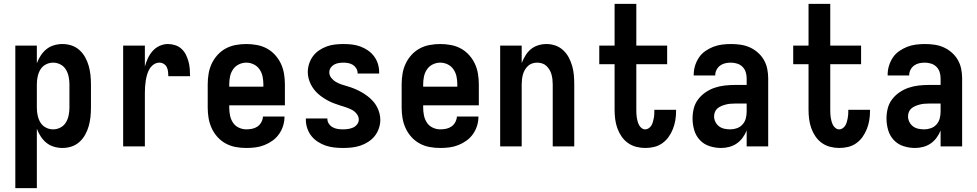

<svg xmlns="http://www.w3.org/2000/svg" viewBox="-20 -755 5040 990"><path d="M59 215V-520H170V-429Q178 -450 190 -468.5Q202 -487 219 -501Q236 -515 258 -521.5Q280 -528 302 -528Q326 -528 349 -520.5Q372 -513 390 -496.5Q408 -480 419.5 -459Q431 -438 437.5 -415Q444 -392 446.5 -368Q449 -344 449 -320V-200Q449 -176 446.5 -152Q444 -128 437.5 -105Q431 -82 419.5 -61Q408 -40 390 -23.5Q372 -7 349 0.5Q326 8 302 8Q280 8 258 1.5Q236 -5 219 -19Q202 -33 190 -51.5Q178 -70 170 -91V215ZM254 -88Q274 -88 292 -97.5Q310 -107 320 -124Q330 -141 334 -160.5Q338 -180 338 -200V-320Q338 -340 334 -359.5Q330 -379 320 -396Q310 -413 292 -422.5Q274 -432 254 -432Q234 -432 216 -422.5Q198 -413 188 -396Q178 -379 174 -359.5Q170 -340 170 -320V-200Q170 -180 174 -160.5Q178 -141 188 -124Q198 -107 216 -97.5Q234 -88 254 -88Z M615 0V-520H727V-412Q733 -434 742.5 -454.5Q752 -475 767 -492Q782 -509 803 -518.5Q824 -528 846 -528Q865 -528 883.5 -522Q902 -516 916 -503Q930 -490 938.5 -473Q947 -456 952 -437.5Q957 -419 958.5 -400Q960 -381 960 -362H848Q848 -374 846.5 -386Q845 -398 840 -408.5Q835 -419 824.5 -425.5Q814 -432 802 -432Q786 -432 772.5 -422.5Q759 -413 751 -399.5Q743 -386 738.5 -370.5Q734 -355 731.5 -339Q729 -323 728 -307.5Q727 -292 727 -276V0Z M1250 8Q1222 8 1195 3Q1168 -2 1144 -15Q1120 -28 1101.5 -48.5Q1083 -69 1071.5 -94Q1060 -119 1055.5 -146Q1051 -173 1051 -200V-320Q1051 -347 1055.5 -374.5Q1060 -402 1071.5 -426.5Q1083 -451 1101.5 -471.5Q1120 -492 1144 -505Q1168 -518 1195.5 -523Q1223 -528 1250 -528Q1277 -528 1304.5 -523Q1332 -518 1356 -505Q1380 -492 1398.5 -471.5Q1417 -451 1428.5 -426.5Q1440 -402 1444.5 -374.5Q1449 -347 1449 -320V-212H1162V-200Q1162 -180 1166 -160Q1170 -140 1181 -123Q1192 -106 1211 -97Q1230 -88 1250 -88Q1265 -88 1280 -91Q1295 -94 1307.5 -102.5Q1320 -111 1327.5 -125Q1335 -139 1336 -154H1447Q1447 -130 1440 -107Q1433 -84 1419 -64Q1405 -44 1385.5 -30Q1366 -16 1343.5 -7Q1321 2 1297.5 5Q1274 8 1250 8ZM1162 -308H1338V-320Q1338 -340 1334 -360Q1330 -380 1318.5 -397Q1307 -414 1288.5 -423Q1270 -432 1250 -432Q1230 -432 1211.5 -423Q1193 -414 1181.5 -397Q1170 -380 1166 -360Q1162 -340 1162 -320Z M1749 8Q1726 8 1703.5 5.5Q1681 3 1660 -4Q1639 -11 1619.5 -23.5Q1600 -36 1586 -53.5Q1572 -71 1564.5 -93Q1557 -115 1557 -137V-144H1668V-142Q1668 -128 1676 -116.5Q1684 -105 1696 -98.5Q1708 -92 1721.5 -90Q1735 -88 1749 -88Q1762 -88 1775.5 -90Q1789 -92 1801 -97.5Q1813 -103 1821.5 -114Q1830 -125 1830 -138Q1830 -154 1819.5 -167.5Q1809 -181 1795 -188.5Q1781 -196 1765.5 -201Q1750 -206 1734.5 -211Q1719 -216 1704 -221.5Q1689 -227 1674.5 -234.5Q1660 -242 1646.5 -251Q1633 -260 1621 -270.5Q1609 -281 1599 -294Q1589 -307 1582 -321.5Q1575 -336 1571 -351.5Q1567 -367 1567 -383Q1567 -405 1574 -426.5Q1581 -448 1594 -465.5Q1607 -483 1625.5 -495.5Q1644 -508 1664.5 -515.5Q1685 -523 1707 -525.5Q1729 -528 1751 -528Q1773 -528 1795 -525.5Q1817 -523 1837.5 -515.5Q1858 -508 1876.5 -495.5Q1895 -483 1908.5 -465Q1922 -447 1928.5 -426Q1935 -405 1935 -383V-376H1824V-378Q1824 -391 1817 -402.5Q1810 -414 1799.5 -420.5Q1789 -427 1776.5 -429.5Q1764 -432 1751 -432Q1739 -432 1726.5 -430Q1714 -428 1703 -422Q1692 -416 1685 -405.5Q1678 -395 1678 -382Q1678 -366 1688.5 -353Q1699 -340 1713 -332Q1727 -324 1742.5 -319Q1758 -314 1773.5 -309.5Q1789 -305 1804 -299Q1819 -293 1833.5 -285.5Q1848 -278 1861.5 -269Q1875 -260 1887 -249.5Q1899 -239 1909 -226.5Q1919 -214 1926 -199.5Q1933 -185 1937 -169Q1941 -153 1941 -137Q1941 -115 1933.5 -93Q1926 -71 1912 -53.5Q1898 -36 1878.5 -23.5Q1859 -11 1838 -4Q1817 3 1794.5 5.5Q1772 8 1749 8Z M2250 8Q2222 8 2195 3Q2168 -2 2144 -15Q2120 -28 2101.5 -48.5Q2083 -69 2071.5 -94Q2060 -119 2055.5 -146Q2051 -173 2051 -200V-320Q2051 -347 2055.5 -374.5Q2060 -402 2071.5 -426.5Q2083 -451 2101.5 -471.5Q2120 -492 2144 -505Q2168 -518 2195.5 -523Q2223 -528 2250 -528Q2277 -528 2304.5 -523Q2332 -518 2356 -505Q2380 -492 2398.5 -471.5Q2417 -451 2428.5 -426.5Q2440 -402 2444.5 -374.5Q2449 -347 2449 -320V-212H2162V-200Q2162 -180 2166 -160Q2170 -140 2181 -123Q2192 -106 2211 -97Q2230 -88 2250 -88Q2265 -88 2280 -91Q2295 -94 2307.5 -102.5Q2320 -111 2327.5 -125Q2335 -139 2336 -154H2447Q2447 -130 2440 -107Q2433 -84 2419 -64Q2405 -44 2385.5 -30Q2366 -16 2343.5 -7Q2321 2 2297.5 5Q2274 8 2250 8ZM2162 -308H2338V-320Q2338 -340 2334 -360Q2330 -380 2318.5 -397Q2307 -414 2288.5 -423Q2270 -432 2250 -432Q2230 -432 2211.5 -423Q2193 -414 2181.5 -397Q2170 -380 2166 -360Q2162 -340 2162 -320Z M2559 0V-520H2670V-430Q2678 -450 2689.5 -469Q2701 -488 2717.5 -501.5Q2734 -515 2755 -521.5Q2776 -528 2798 -528Q2822 -528 2844.5 -520Q2867 -512 2884.5 -495.5Q2902 -479 2913 -458Q2924 -437 2930.5 -414Q2937 -391 2939 -367.5Q2941 -344 2941 -320V0H2830V-320Q2830 -333 2828.5 -346Q2827 -359 2823.5 -371.5Q2820 -384 2813.5 -395Q2807 -406 2797.5 -415Q2788 -424 2775.5 -428Q2763 -432 2750 -432Q2737 -432 2724.5 -428Q2712 -424 2702.5 -415Q2693 -406 2686.5 -395Q2680 -384 2676.5 -371.5Q2673 -359 2671.5 -346Q2670 -333 2670 -320V0Z M3307 8Q3284 8 3260.5 2Q3237 -4 3217.5 -18Q3198 -32 3184.5 -52Q3171 -72 3163 -94.5Q3155 -117 3152 -141Q3149 -165 3149 -189V-424H3070V-520H3149V-735H3261V-520H3420V-424H3261V-189Q3261 -178 3261.5 -168Q3262 -158 3263.5 -148Q3265 -138 3268 -128Q3271 -118 3275.5 -109.5Q3280 -101 3288.5 -94.5Q3297 -88 3307 -88Q3317 -88 3325.5 -94Q3334 -100 3339 -108.5Q3344 -117 3346.5 -126.5Q3349 -136 3351 -145.5Q3353 -155 3353.5 -165Q3354 -175 3354 -184V-189H3466V-180Q3466 -157 3462 -134Q3458 -111 3449.5 -89.5Q3441 -68 3427.5 -49Q3414 -30 3395 -16.5Q3376 -3 3353.5 2.5Q3331 8 3307 8Z M3698 8Q3668 8 3638.5 -1.5Q3609 -11 3588.5 -33Q3568 -55 3559.5 -84.5Q3551 -114 3551 -144Q3551 -171 3557.5 -196.5Q3564 -222 3580 -243Q3596 -264 3618 -279Q3640 -294 3665 -302.5Q3690 -311 3716.5 -314Q3743 -317 3769 -317H3830V-351Q3830 -368 3825 -383.5Q3820 -399 3808.5 -410.5Q3797 -422 3781 -427Q3765 -432 3749 -432Q3734 -432 3720 -429Q3706 -426 3694 -417.5Q3682 -409 3675 -395.5Q3668 -382 3668 -368V-366H3557V-371Q3557 -394 3564 -416.5Q3571 -439 3584 -458.5Q3597 -478 3616.5 -491.5Q3636 -505 3657.5 -513.5Q3679 -522 3702.5 -525Q3726 -528 3749 -528Q3774 -528 3798.5 -524.5Q3823 -521 3845.5 -511Q3868 -501 3887 -484.5Q3906 -468 3918.5 -446.5Q3931 -425 3936 -400.5Q3941 -376 3941 -351V0H3830V-82Q3822 -62 3809 -44.5Q3796 -27 3778.5 -15Q3761 -3 3740 2.5Q3719 8 3698 8ZM3746 -88Q3763 -88 3780 -94Q3797 -100 3809 -113.5Q3821 -127 3825.5 -144.5Q3830 -162 3830 -180V-221H3769Q3757 -221 3745.5 -220Q3734 -219 3722.5 -216Q3711 -213 3700 -208.5Q3689 -204 3680 -196.5Q3671 -189 3666.5 -178Q3662 -167 3662 -155Q3662 -140 3669 -126Q3676 -112 3688.5 -103Q3701 -94 3716 -91Q3731 -88 3746 -88Z M4307 8Q4284 8 4260.5 2Q4237 -4 4217.5 -18Q4198 -32 4184.5 -52Q4171 -72 4163 -94.5Q4155 -117 4152 -141Q4149 -165 4149 -189V-424H4070V-520H4149V-735H4261V-520H4420V-424H4261V-189Q4261 -178 4261.5 -168Q4262 -158 4263.5 -148Q4265 -138 4268 -128Q4271 -118 4275.5 -109.5Q4280 -101 4288.5 -94.5Q4297 -88 4307 -88Q4317 -88 4325.5 -94Q4334 -100 4339 -108.5Q4344 -117 4346.5 -126.5Q4349 -136 4351 -145.5Q4353 -155 4353.5 -165Q4354 -175 4354 -184V-189H4466V-180Q4466 -157 4462 -134Q4458 -111 4449.5 -89.5Q4441 -68 4427.5 -49Q4414 -30 4395 -16.5Q4376 -3 4353.5 2.5Q4331 8 4307 8Z M4698 8Q4668 8 4638.5 -1.5Q4609 -11 4588.5 -33Q4568 -55 4559.5 -84.5Q4551 -114 4551 -144Q4551 -171 4557.5 -196.5Q4564 -222 4580 -243Q4596 -264 4618 -279Q4640 -294 4665 -302.5Q4690 -311 4716.5 -314Q4743 -317 4769 -317H4830V-351Q4830 -368 4825 -383.5Q4820 -399 4808.5 -410.5Q4797 -422 4781 -427Q4765 -432 4749 -432Q4734 -432 4720 -429Q4706 -426 4694 -417.5Q4682 -409 4675 -395.5Q4668 -382 4668 -368V-366H4557V-371Q4557 -394 4564 -416.5Q4571 -439 4584 -458.5Q4597 -478 4616.5 -491.5Q4636 -505 4657.5 -513.5Q4679 -522 4702.5 -525Q4726 -528 4749 -528Q4774 -528 4798.5 -524.5Q4823 -521 4845.5 -511Q4868 -501 4887 -484.5Q4906 -468 4918.5 -446.5Q4931 -425 4936 -400.5Q4941 -376 4941 -351V0H4830V-82Q4822 -62 4809 -44.5Q4796 -27 4778.5 -15Q4761 -3 4740 2.5Q4719 8 4698 8ZM4746 -88Q4763 -88 4780 -94Q4797 -100 4809 -113.5Q4821 -127 4825.5 -144.5Q4830 -162 4830 -180V-221H4769Q4757 -221 4745.5 -220Q4734 -219 4722.5 -216Q4711 -213 4700 -208.5Q4689 -204 4680 -196.5Q4671 -189 4666.5 -178Q4662 -167 4662 -155Q4662 -140 4669 -126Q4676 -112 4688.5 -103Q4701 -94 4716 -91Q4731 -88 4746 -88Z"/></svg>

Font: Iosevka
Style: Bold
Weight: 700
Monospace: yes
Designer: Belleve Invis
Foundry: Belleve Invis
Version: Version 32.5.0; ttfautohint (v1.8.4)